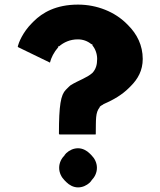

<svg xmlns="http://www.w3.org/2000/svg" viewBox="-20 -817 696 834"><path d="M428 -363 429 -364 430 -365C475 -384 512 -407 540 -435L548 -443C579 -474 600 -511 600 -561C600 -620 575 -669 537 -707L530 -714C479 -765 402 -797 319 -797C223 -797 164 -762 126 -724L119 -717C78 -676 61 -631 57 -615L59 -612L197 -545C202 -566 214 -590 233 -612V-616H237C257 -633 284 -646 318 -646C340 -646 360 -639 377 -625H381V-621C393 -606 402 -585 402 -561C402 -535 396 -517 383 -502L381 -500C358 -479 321 -468 287 -447C282 -443 278 -439 273 -434L266 -427C244 -405 236 -360 236 -236L238 -233H395L396 -234C397 -300 394 -327 413 -351V-352L414 -354C418 -358 423 -360 428 -363ZM237 -88C237 -66 247 -47 261 -33L268 -26C281 -13 299 -3 319 -3C338 -3 356 -11 370 -24L377 -32V-33C391 -47 401 -66 401 -88C401 -110 391 -129 377 -143L370 -150C357 -163 339 -173 319 -173C300 -173 282 -165 268 -152L261 -144V-143C247 -129 237 -110 237 -88Z"/></svg>

Font: Hussar Woodtype
Style: SeBd
Weight: 900
Foundry: Cannot Into Space Fonts
Version: Version 1.07